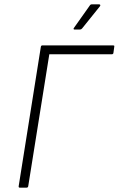

<svg xmlns="http://www.w3.org/2000/svg" viewBox="-20 -864 546 884"><path d="M71 0Q65 0 66 -7L168 -648Q169 -655 175 -655H501Q504 -655 505.5 -654Q507 -653 506 -648L502 -619Q500 -614 494 -614H207L110 -7Q109 0 102 0ZM323 -728Q320 -728 319 -730Q318 -732 320 -735L393 -838Q396 -844 403 -844H436Q440 -844 441.5 -841.5Q443 -839 440 -835L358 -733Q354 -728 348 -728Z"/></svg>

Font: Sofia Sans ExtraLight
Style: Italic
Weight: 250
Italic angle: -9°
Version: Version 4.100-B